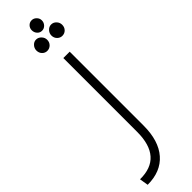

<svg xmlns="http://www.w3.org/2000/svg" viewBox="-335 -661 866 866"><g transform="rotate(-45 98.0 -227.5)"><path d="M134.8 -674.8Q147.5 -674.8 157.2 -665Q167 -655.3 167 -642.1Q167 -627.9 157.5 -617.9Q147.9 -607.9 134.8 -607.9Q121.1 -607.9 112.1 -617.9Q103 -627.9 103 -642.1Q103 -655.8 112.1 -665.3Q121.1 -674.8 134.8 -674.8ZM86.9 -599.1Q101.1 -599.1 111.6 -588.1Q122.1 -577.1 122.1 -563Q122.1 -547.4 111.8 -537.1Q101.6 -526.9 86.9 -526.9Q73.2 -526.9 63.2 -537.1Q53.2 -547.4 53.2 -563Q53.2 -577.1 63.2 -588.1Q73.2 -599.1 86.9 -599.1ZM183.1 -599.1Q197.3 -599.1 207.5 -588.4Q217.8 -577.6 217.8 -563Q217.8 -547.4 207.8 -537.1Q197.8 -526.9 183.1 -526.9Q169.4 -526.9 159.2 -537.1Q148.9 -547.4 148.9 -563Q148.9 -577.1 159.2 -588.1Q169.4 -599.1 183.1 -599.1ZM-20 220.2 -26.9 178.2Q43.9 179.2 79.6 138.9Q115.2 98.6 115.2 18.1V-453.1H155.8V18.1Q155.8 115.2 109.9 167.7Q64 220.2 -20 220.2Z"/></g></svg>

Font: Montserrat-Arabic ExtraLight
Style: Regular
Weight: 275
Designer: Mohamed Gaber
Foundry: Kief Type Foundry
Version: Version 5.008;PS 005.008;hotconv 1.0.88;makeotf.lib2.5.64775